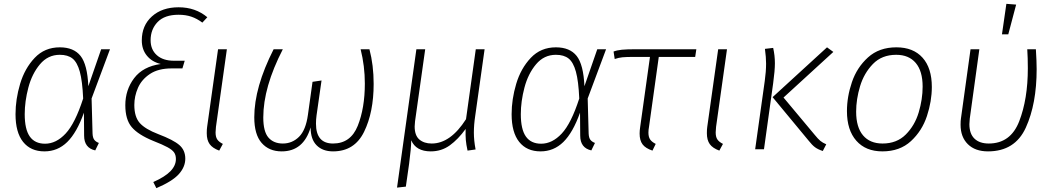

<svg xmlns="http://www.w3.org/2000/svg" viewBox="-20 -779 5504 1002"><path d="M441 -329 508 -522H554L458 -265L463 -82Q464 -60 472 -49.5Q480 -39 496 -33L477 6Q419 -7 419 -71L418 -191Q381 -87 331 -38Q281 11 212 11Q140 11 100.5 -38.5Q61 -88 61 -183Q61 -261 85 -341.5Q109 -422 161 -477Q213 -532 292 -532Q365 -532 400.5 -487Q436 -442 441 -329ZM109 -183Q109 -104 135.5 -66.5Q162 -29 215 -29Q273 -29 322.5 -82Q372 -135 414 -265Q410 -356 396.5 -405Q383 -454 358.5 -473.5Q334 -493 292 -493Q230 -493 188.5 -443.5Q147 -394 128 -322Q109 -250 109 -183Z M780 171Q841 144 869.5 114.5Q898 85 898 51Q898 30 888.5 16.5Q879 3 854.5 -10.5Q830 -24 779 -44Q701 -76 667.5 -115.5Q634 -155 634 -230Q634 -310 680 -371Q726 -432 819 -445Q773 -456 746.5 -488.5Q720 -521 720 -568Q720 -646 773 -693.5Q826 -741 912 -741Q1000 -741 1062 -689L1036 -661Q1008 -682 978.5 -692Q949 -702 912 -702Q839 -702 802.5 -664Q766 -626 766 -569Q766 -520 798.5 -491Q831 -462 888 -462H944L932 -422H876Q806 -422 762.5 -393Q719 -364 700 -320.5Q681 -277 681 -231Q681 -169 709.5 -137Q738 -105 806 -79Q885 -49 916 -22Q947 5 947 49Q947 92 913.5 129.5Q880 167 796 203Z M1107 -117Q1105 -95 1105 -88Q1105 -64 1114 -51Q1123 -38 1143 -28L1124 7Q1089 -6 1074 -27Q1059 -48 1059 -84Q1059 -105 1061 -117L1118 -522H1164Z M1307 -167Q1307 -323 1408 -522H1456Q1354 -324 1354 -166Q1354 -92 1381 -61Q1408 -30 1456 -30Q1505 -30 1540.5 -65Q1576 -100 1587 -180L1611 -352L1658 -359L1632 -177Q1629 -155 1629 -134Q1629 -30 1718 -30Q1810 -30 1847 -122.5Q1884 -215 1884 -343Q1884 -434 1862 -522H1908Q1930 -439 1930 -341Q1930 -193 1880 -91Q1830 11 1718 11Q1664 11 1632.5 -20.5Q1601 -52 1601 -114Q1564 11 1450 11Q1384 11 1345.5 -33Q1307 -77 1307 -167Z M2453 -87Q2453 -46 2462 1L2420 7Q2413 -25 2411 -48.5Q2409 -72 2410 -106Q2371 -52 2327.5 -20.5Q2284 11 2228 11Q2151 11 2126 -47Q2126 -7 2115 76L2098 195L2052 200L2153 -522H2199L2146 -146Q2144 -126 2144 -119Q2144 -72 2168.5 -51Q2193 -30 2233 -30Q2331 -30 2412 -157L2463 -522H2509L2460 -174Q2453 -128 2453 -87Z M3030 -329 3097 -522H3143L3047 -265L3052 -82Q3053 -60 3061 -49.5Q3069 -39 3085 -33L3066 6Q3008 -7 3008 -71L3007 -191Q2970 -87 2920 -38Q2870 11 2801 11Q2729 11 2689.5 -38.5Q2650 -88 2650 -183Q2650 -261 2674 -341.5Q2698 -422 2750 -477Q2802 -532 2881 -532Q2954 -532 2989.5 -487Q3025 -442 3030 -329ZM2698 -183Q2698 -104 2724.5 -66.5Q2751 -29 2804 -29Q2862 -29 2911.5 -82Q2961 -135 3003 -265Q2999 -356 2985.5 -405Q2972 -454 2947.5 -473.5Q2923 -493 2881 -493Q2819 -493 2777.5 -443.5Q2736 -394 2717 -322Q2698 -250 2698 -183Z M3367 -117Q3364 -101 3364 -87Q3364 -64 3373 -51Q3382 -38 3402 -28L3385 7Q3349 -5 3333.5 -25.5Q3318 -46 3318 -82Q3318 -98 3321 -117L3372 -482H3287Q3248 -482 3228 -480Q3208 -478 3188 -471L3182 -510Q3200 -517 3225.5 -519.5Q3251 -522 3296 -522H3614L3608 -482H3418Z M3717 -117Q3715 -95 3715 -88Q3715 -64 3724 -51Q3733 -38 3753 -28L3734 7Q3699 -6 3684 -27Q3669 -48 3669 -84Q3669 -105 3671 -117L3728 -522H3774Z M4200 -45 4012 -272 4296 -532 4329 -508 4069 -270 4232 -75Q4249 -54 4261 -44Q4273 -34 4292 -26L4274 9Q4249 1 4233.5 -10.5Q4218 -22 4200 -45ZM3971 -356Q3978 -406 3978 -447Q3978 -480 3972 -524L4015 -529Q4024 -489 4024 -449Q4024 -411 4015 -345L3967 0H3921Z M4400 -199Q4400 -274 4426 -350.5Q4452 -427 4510 -479.5Q4568 -532 4658 -532Q4746 -532 4794.5 -478Q4843 -424 4843 -325Q4843 -251 4817.5 -173.5Q4792 -96 4734 -42.5Q4676 11 4585 11Q4498 11 4449 -44.5Q4400 -100 4400 -199ZM4795 -327Q4795 -408 4759 -450.5Q4723 -493 4657 -493Q4582 -493 4535.5 -445Q4489 -397 4468.5 -329Q4448 -261 4448 -196Q4448 -115 4484 -72.5Q4520 -30 4586 -30Q4660 -30 4707 -77Q4754 -124 4774.5 -192.5Q4795 -261 4795 -327Z M5390 -418Q5390 -237 5333.5 -113Q5277 11 5136 11Q5069 11 5031 -26.5Q4993 -64 4993 -128Q4993 -150 4995 -161L5045 -522H5091L5041 -160Q5039 -140 5039 -131Q5039 -81 5065.5 -55.5Q5092 -30 5140 -30Q5254 -30 5299 -146Q5344 -262 5344 -423Q5344 -477 5341 -522H5386Q5390 -458 5390 -418ZM5232 -759 5283 -755 5242 -600H5209Z"/></svg>

Font: Fira Sans ExtraLight
Style: Italic
Weight: 275
Italic angle: -8°
Designer: Carrois Corporate & Edenspiekermann AG
Foundry: Carrois Corporate GbR & Edenspiekermann AG
Version: Version 4.203